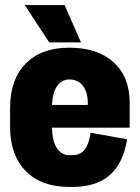

<svg xmlns="http://www.w3.org/2000/svg" viewBox="-20 -725 554 761"><path d="M494 -219H186Q187 -167 205 -138.5Q223 -110 255 -110H265Q299 -110 316 -132.5Q333 -155 339 -199L484 -173Q468 -77 414.5 -30.5Q361 16 265 16H255Q144 16 82 -47Q20 -110 20 -223V-297Q20 -410 82 -473Q144 -536 254 -536H255Q367 -536 430.5 -478Q494 -420 494 -317ZM328 -309V-316Q328 -360 308.5 -385Q289 -410 255 -410Q224 -410 206 -383.5Q188 -357 186 -309ZM301 -557H175L78 -705H236Z"/></svg>

Font: Akshar
Style: Bold
Weight: 700
Designer: Tall Chai
Foundry: Tall Chai
Version: Version 1.000